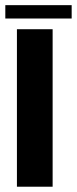

<svg xmlns="http://www.w3.org/2000/svg" viewBox="-28 -706 291 726"><path d="M36 0V-595.5H171V0ZM-7.9 -636V-686.5H243V-636Z"/></svg>

Font: Anybody SemiBold
Style: Regular
Weight: 600
Designer: Tyler Finck
Foundry: Etcetera Type Company
Version: Version 1.010; ttfautohint (v1.8.3) -l 8 -r 50 -G 200 -x 14 